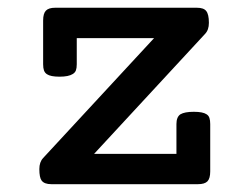

<svg xmlns="http://www.w3.org/2000/svg" viewBox="-20 -471 640 491"><path d="M431.2 -77.6V-153.8Q431.2 -171.9 441.4 -178.7Q452.1 -185.1 475.6 -185.1Q499 -185.1 508.3 -178.7Q513.7 -175.3 515.6 -169.2Q517.6 -163.1 517.6 -153.8V-32.7Q517.6 -14.6 510.5 -7.3Q503.4 0 486.3 0H111.3Q93.3 0 86.4 -9.3Q80.6 -17.1 80.6 -38.6Q80.6 -56.6 90.3 -66.9L374 -373.5H176.3V-306.6Q176.3 -296.9 174.1 -291Q171.9 -285.2 166 -281.7Q155.3 -274.9 132.3 -274.9Q109.4 -274.9 100.1 -281.2Q94.7 -284.7 92.5 -290.8Q90.3 -296.9 90.3 -306.6V-418.5Q90.3 -436.5 97.4 -443.8Q104.5 -451.2 121.1 -451.2H483.4Q501 -451.2 507.3 -442.9Q514.2 -434.6 514.2 -412.6Q514.2 -394.5 504.4 -384.3L220.7 -77.6Z"/></svg>

Font: Courier Prime Medium
Style: Regular
Weight: 500
Designer: Alan Dague-Greene
Foundry: Quote-Unquote Apps
Version: Version 1.202